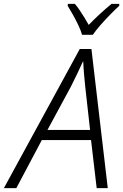

<svg xmlns="http://www.w3.org/2000/svg" viewBox="-71 -967 633 987"><path d="M-51 0 339 -715H399L483 0H426L397 -247H144L13 0ZM173 -299H392L367 -523Q364 -552 361 -586.5Q358 -621 357 -650H355Q341 -620 325.5 -587Q310 -554 293 -521ZM351 -788Q344 -812 331 -839Q318 -866 303.5 -892Q289 -918 277 -937L278 -947H314Q326 -933 338.5 -914.5Q351 -896 363 -876.5Q375 -857 385 -839Q412 -867 443 -895.5Q474 -924 502 -947H542V-937Q523 -920 496.5 -893Q470 -866 445.5 -838Q421 -810 406 -788Z"/></svg>

Font: Noto Sans Display Light
Style: Italic
Weight: 300
Italic angle: -12°
Designer: Monotype Design Team
Foundry: Monotype Imaging Inc.
Version: Version 2.003